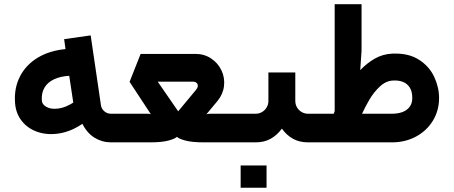

<svg xmlns="http://www.w3.org/2000/svg" viewBox="-20 -671 2141 905"><path d="M503.6 0H545.3V-134.9H502.8Q485.2 -135 471.6 -146.6Q458.1 -158.2 455.7 -175.8L407.4 -504.2L282.3 -486.4L288.8 -439.6Q213.3 -432.6 157.5 -398.9Q101.8 -365.1 73.8 -310Q45.8 -254.9 50.9 -186.4Q54.4 -135.8 83.5 -99.7Q112.7 -63.5 159.4 -48.4Q206.1 -33.2 260.9 -42.4Q315.6 -51.5 368.3 -87.3Q390.9 -43.1 426 -21.6Q461.1 -0.1 503.6 0ZM325.4 -187.4Q288.2 -163.5 254.3 -159.3Q220.4 -155.1 199.5 -166.7Q178.6 -178.2 177.3 -196.2Q174.5 -232.8 189.8 -258.2Q205.2 -283.7 235.4 -297.5Q265.5 -311.4 306.3 -313.7Z M889.8 -285.9Q900.4 -285.9 906.5 -280.4Q912.6 -274.9 912.3 -266.3Q911.9 -257.6 904.9 -248.7L819.9 -146.3L723.5 -285.9ZM545.4 0H686.7Q742.2 0 773.7 -8.4Q805.1 -16.8 814 -26.1Q822.2 -17.2 853.6 -8.6Q885 0 941 0H1099.9V-134.9H968.3Q964.7 -134.9 959.1 -133.9Q953.4 -133 951.4 -130.6L1005.1 -195Q1031.5 -227.2 1035.9 -265.8Q1040.3 -304.3 1024 -339Q1007.6 -373.7 975.3 -395.3Q943 -416.9 901.8 -416.9H642.9L590.8 -285.3L692.1 -131Q689.2 -134.9 679 -134.9H545.4Q526.8 -118.5 520 -93Q513.3 -67.4 520 -41.9Q526.8 -16.4 545.4 0Z M1099.8 0H1185.1Q1225.5 0 1255.7 -16.9Q1286 -33.8 1308.7 -64.7Q1330.6 -33.8 1361 -16.9Q1391.4 0 1431.9 0H1458.6V-134.9H1431.9Q1415.7 -134.9 1401.8 -143Q1388 -151.1 1379.9 -164.9Q1371.9 -178.7 1371.9 -195.3V-329.4H1245.1V-195.3Q1245.1 -178.7 1237 -164.9Q1228.9 -151.1 1215.2 -143Q1201.4 -134.9 1185.1 -134.9H1099.8Q1081.2 -118.5 1074.4 -93Q1067.7 -67.4 1074.4 -41.9Q1081.2 -16.4 1099.8 0ZM1236.4 213.8Q1236.4 181.8 1236.4 160.7Q1236.4 140 1236.4 108.8Q1208 108.8 1190.2 108.8Q1172.4 108.8 1153.2 108.8Q1138.2 108.8 1114.3 108.8Q1114.3 140 1114.3 160.7Q1114.3 181.8 1114.3 213.8Q1114.3 213.8 1136.9 213.8Q1159.5 213.8 1196.7 213.8Q1196.7 213.8 1236.4 213.8Z M1678 -340.4 1684.2 -432.7V-651.1H1557.5V-147.4Q1553.6 -137.7 1553.1 -134.9H1458.6Q1440 -118.5 1433.3 -93Q1426.5 -67.4 1433.3 -41.9Q1440 -16.4 1458.6 0H1827.7Q1890 0 1940.8 -27.2Q1991.5 -54.5 2020.6 -102.3Q2049.6 -150.1 2049.6 -209.1Q2049.6 -259.2 2026.6 -308.8Q2003.6 -358.4 1954 -390Q1904.4 -421.6 1828.5 -418.2Q1784.4 -416.2 1747.1 -395Q1709.8 -373.8 1678 -340.4ZM1827.3 -134.9H1686.5Q1702.1 -168.7 1721.9 -202.5Q1741.8 -236.3 1770.6 -263.3Q1799.5 -290.3 1832.9 -291.4Q1858.6 -292.9 1878.8 -285.2Q1899 -277.6 1911.2 -258.7Q1923.3 -239.9 1923.3 -209.1Q1923.3 -183.1 1910.1 -166.4Q1897 -149.8 1875.6 -142.3Q1854.3 -134.9 1827.3 -134.9Z"/></svg>

Font: Arad-VF Thin Dots1
Style: Regular
Weight: 100
Designer: Mohammad Darvishi
Version: Version 1.000;August 30, 2024;FontCreator 15.0.0.2992 64-bit